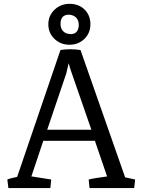

<svg xmlns="http://www.w3.org/2000/svg" viewBox="-20 -963 727 983"><path d="M335.9 -733.9Q290.5 -733.9 259 -763.7Q227.5 -793.5 227.5 -838.9Q227.5 -883.3 259.3 -913.3Q291 -943.4 335.9 -943.4Q383.3 -943.4 413.1 -914.1Q442.9 -884.8 442.9 -838.9Q442.9 -793.5 411.9 -763.7Q380.9 -733.9 335.9 -733.9ZM339.8 -788.6H347.2Q380.9 -792 383.3 -832.5Q384.3 -856 371.6 -870.8Q358.9 -885.7 335 -887.7H327.1Q291.5 -884.3 290 -844.7Q288.6 -820.8 301.5 -805.2Q314.5 -789.6 339.8 -788.6ZM22.9 0 17.6 -43.9Q26.9 -48.8 67.9 -57.6L289.6 -707Q337.4 -714.8 392.1 -707L620.6 -55.2L671.9 -43.9L667 0H438.5L434.1 -43.9Q460.4 -50.8 528.3 -59.6L465.8 -242.2H201.7L140.6 -59.6H143.1L242.2 -43.9L237.8 0ZM221.7 -298.8H447.8L340.3 -608.9L331.5 -639.6L319.3 -586.9Z"/></svg>

Font: Fjord
Style: One
Weight: 400
Designer: Viktoriya Grabowska
Foundry: Viktoriya Grabowska
Version: Version 1.002